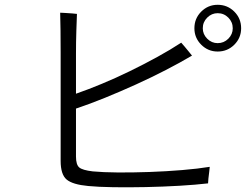

<svg xmlns="http://www.w3.org/2000/svg" viewBox="-20 -808 1040 801"><path d="M348 -32Q283 -38 258 -59Q233 -80 233 -137V-588Q233 -635 232.5 -680.5Q232 -726 231 -755Q236 -755 251 -754Q266 -753 281 -752Q296 -751 301 -750Q300 -725 298.5 -679Q297 -633 297 -584V-417Q346 -434 404 -458Q462 -482 521.5 -511Q581 -540 636.5 -570.5Q692 -601 736 -630Q740 -626 749.5 -614.5Q759 -603 768.5 -591.5Q778 -580 781 -576Q732 -547 672 -516Q612 -485 547 -455.5Q482 -426 418 -400Q354 -374 297 -355V-155Q297 -121 310.5 -109.5Q324 -98 367 -93Q409 -89 471 -88.5Q533 -88 603.5 -90.5Q674 -93 740 -98.5Q806 -104 855 -112Q855 -107 853 -92.5Q851 -78 849.5 -63.5Q848 -49 848 -43Q797 -37 728.5 -33Q660 -29 588 -27.5Q516 -26 452.5 -27Q389 -28 348 -32ZM888 -593Q848 -593 819.5 -621.5Q791 -650 791 -690Q791 -731 819.5 -759.5Q848 -788 888 -788Q929 -788 957.5 -759.5Q986 -731 986 -690Q986 -650 957.5 -621.5Q929 -593 888 -593ZM888 -628Q914 -628 932.5 -646.5Q951 -665 951 -690Q951 -716 932.5 -734.5Q914 -753 888 -753Q863 -753 844.5 -734.5Q826 -716 826 -690Q826 -665 844.5 -646.5Q863 -628 888 -628Z"/></svg>

Font: Zen Kaku Gothic Antique
Style: Regular
Weight: 400
Designer: Yoshimichi Ohira
Foundry: Positype
Version: Version 1.001